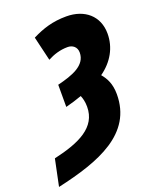

<svg xmlns="http://www.w3.org/2000/svg" viewBox="-225 -650 796 977"><g transform="rotate(-20 173.0 -161.5)"><path d="M-77 240C157 188 361 111 361 -103C361 -161 341 -195 319 -221C385 -268 422 -334 422 -409C422 -505 353 -563 254 -563C180 -563 125 -545 67 -516L98 -385C130 -402 166 -414 207 -414C233 -414 256 -398 256 -367C256 -297 179 -270 97 -250V-130C129 -138 157 -147 185 -157C191 -142 197 -124 197 -95C197 17 94 64 -47 96Z"/></g></svg>

Font: Noto Sans UI Condensed Black
Style: Italic
Weight: 900
Width: 3
Italic angle: -192°
Designer: Monotype Design Team
Foundry: Monotype Imaging Inc.
Version: Version 1.901